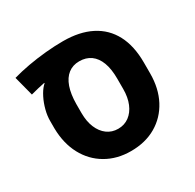

<svg xmlns="http://www.w3.org/2000/svg" viewBox="-137 -747 920 907"><g transform="rotate(-30 323.0 -293.5)"><path d="M331.5 11.7Q255.4 11.7 196.8 -22.5Q138.2 -56.6 105.2 -118.2Q72.3 -179.7 70.8 -261.7V-299.8Q70.3 -329.6 78.6 -361.3Q86.9 -393.1 100.6 -420.2Q114.3 -447.3 129.9 -463.4Q131.8 -465.3 133.5 -467Q135.3 -468.8 137.2 -470.2L136.7 -472.7Q122.1 -470.2 98.6 -464.4Q75.2 -458.5 58.6 -454.1L30.8 -561Q70.3 -572.3 118.4 -581.1Q166.5 -589.8 216.6 -594.5Q266.6 -599.1 311.5 -599.1Q401.4 -599.1 464.1 -567.1Q526.9 -535.2 559.6 -473.1Q592.3 -411.1 592.3 -320.3V-261.7Q592.3 -179.7 559.8 -118.2Q527.3 -56.6 468.8 -22.5Q410.2 11.7 331.5 11.7ZM331.5 -109.9Q365.7 -109.9 391.4 -128.9Q417 -147.9 431.2 -181.9Q445.3 -215.8 445.3 -261.2V-317.9Q445.3 -370.1 431.9 -405.8Q418.5 -441.4 392.8 -460Q367.2 -478.5 330.1 -478.5Q294.9 -478.5 269.8 -459Q244.6 -439.5 231.4 -401.9Q218.3 -364.3 217.8 -310.1V-261.2Q217.8 -215.8 231.9 -181.9Q246.1 -147.9 271.7 -128.9Q297.4 -109.9 331.5 -109.9Z"/></g></svg>

Font: Heebo
Style: Bold
Weight: 700
Designer: Oded Ezer
Foundry: Ezer Type House
Version: Version 3.100